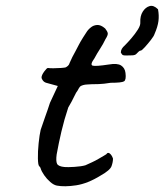

<svg xmlns="http://www.w3.org/2000/svg" viewBox="-20 -643 566 661"><path d="M176 -4Q165 -6 153 -16.5Q141 -27 132 -40Q123 -53 120 -63Q120 -65 117.5 -68Q115 -71 115 -71Q111 -74 110.5 -97.5Q110 -121 113 -150Q116 -179 120 -196Q125 -212 135 -239.5Q145 -267 152 -289L179 -347L139 -358Q132 -360 127.5 -366Q123 -372 123 -376Q123 -384 132 -396.5Q141 -409 145 -409Q150 -408 163.5 -408Q177 -408 190 -409Q203 -410 206 -411Q210 -413 214 -416.5Q218 -420 220 -427Q225 -438 229 -446.5Q233 -455 240 -467Q247 -480 251.5 -489Q256 -498 266 -514Q271 -521 277 -531Q283 -541 292 -548Q301 -556 314 -557Q327 -558 342 -545Q350 -535 351 -528.5Q352 -522 343 -508Q335 -491 324.5 -475Q314 -459 305 -442Q289 -420 299 -417Q309 -414 355 -421Q384 -426 397 -417.5Q410 -409 412 -392Q415 -368 407 -363Q399 -358 361 -358Q337 -354 320 -353.5Q303 -353 295 -353Q282 -352 278 -352Q274 -352 266 -350Q258 -348 254.5 -343.5Q251 -339 247 -331Q243 -327 235 -310Q227 -293 215 -273Q201 -231 191.5 -190.5Q182 -150 175 -111Q172 -88 176.5 -79Q181 -70 202 -68Q213 -67 236.5 -68.5Q260 -70 274 -74Q285 -79 297 -84.5Q309 -90 319 -96Q328 -101 337 -106.5Q346 -112 346 -112Q351 -120 358 -114.5Q365 -109 369 -97Q369 -85 364 -71Q359 -57 327 -39Q282 -11 242 -5Q202 1 176 -4ZM415 -452Q405 -452 402.5 -453.5Q400 -455 396 -462Q396 -469 399.5 -475Q403 -481 410 -487Q420 -497 432.5 -511.5Q445 -526 454.5 -541Q464 -556 463 -566Q462 -588 471.5 -603Q481 -618 495 -622Q509 -626 524 -611Q528 -590 525.5 -570.5Q523 -551 512 -526Q510 -519 499.5 -505.5Q489 -492 478.5 -480.5Q468 -469 465 -469Q461 -469 457 -465Q453 -461 449 -457Q445 -453 435.5 -452.5Q426 -452 415 -452Z"/></svg>

Font: Caveat Medium
Style: Regular
Weight: 500
Designer: Pablo Impallari
Foundry: Pablo Impallari
Version: Version 2.000